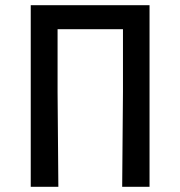

<svg xmlns="http://www.w3.org/2000/svg" viewBox="-20 -717 692 737"><path d="M98 0V-697H554V0H449L452 -364V-605H201V-364L204 0Z"/></svg>

Font: Ruda SemiBold
Style: Regular
Weight: 600
Designer: Mariela Monsalve and Angelina Sanchez
Foundry: Mariela Monsalve and Angelina Sanchez
Version: Version 2.001